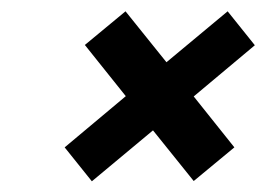

<svg xmlns="http://www.w3.org/2000/svg" viewBox="-20 -436 482 348"><path d="M392.6 -415.5 441.9 -354 331.1 -261.2 404.8 -168.9 331.1 -107.9 257.3 -199.7 146.5 -107.4 97.2 -168.9 208 -261.7 133.8 -354.5 207.5 -415.5 281.7 -323.2Z"/></svg>

Font: Qaz
Style: Italic
Weight: 400
Italic angle: -11.25°
Designer: GGBotNet
Foundry: f0n7
Version: 0.70